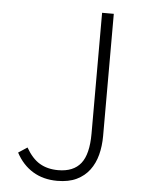

<svg xmlns="http://www.w3.org/2000/svg" viewBox="-50 -700 562 752"><g transform="rotate(5 231.0 -323.5)"><path d="M203 12Q148 12 107 -13Q66 -38 41 -85L76 -108Q100 -66 130.5 -48Q161 -30 203 -30Q263 -30 292 -66.5Q321 -103 321 -184V-659H367V-179Q367 -139 358 -104.5Q349 -70 329.5 -44Q310 -18 279 -3Q248 12 203 12Z"/></g></svg>

Font: Giro Light
Style: Regular
Weight: 300
Designer: Paul D. Hunt
Foundry: Adobe Systems Incorporated
Version: Version 1.000;PS 1.0;hotconv 1.0.88;makeotf.lib2.5.647800